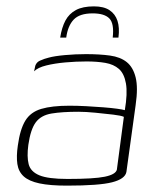

<svg xmlns="http://www.w3.org/2000/svg" viewBox="-20 -575 499 603"><path d="M190 8Q137 8 104 1Q71 -6 54.5 -21Q38 -36 34.5 -60Q31 -84 36 -118Q43 -169 59.5 -196Q76 -223 109.5 -233Q143 -243 198 -243Q223 -243 251 -241.5Q279 -240 304.5 -238Q330 -236 348 -233.5Q366 -231 372 -229Q381 -282 375.5 -313Q370 -344 353.5 -358.5Q337 -373 311 -377.5Q285 -382 252 -382Q219 -382 185.5 -379Q152 -376 125.5 -369.5Q99 -363 87 -351L89 -360Q91 -378 105.5 -384.5Q120 -391 133 -394Q151 -399 184 -402Q217 -405 250 -405Q293 -405 325.5 -400.5Q358 -396 378 -380Q398 -364 406 -332Q414 -300 406 -245L377 -35Q373 -13 332 -2.5Q291 8 190 8ZM192 -13Q275 -13 309 -20Q343 -27 347 -42L369 -208Q361 -212 335.5 -215Q310 -218 279.5 -221Q249 -224 226 -224Q175 -224 142 -218.5Q109 -213 92.5 -191Q76 -169 69 -120Q64 -83 70 -59.5Q76 -36 103.5 -24.5Q131 -13 192 -13ZM275 -555Q306 -555 324 -543Q342 -531 349 -509.5Q356 -488 352 -457H334Q339 -501 323.5 -517Q308 -533 271 -533Q230 -533 211.5 -513.5Q193 -494 188 -457H169Q174 -489 185.5 -510.5Q197 -532 218.5 -543.5Q240 -555 275 -555Z"/></svg>

Font: Genos ExtraLight
Style: Italic
Weight: 250
Italic angle: -8°
Designer: Robert E. Leuschke
Foundry: Robert E. Leuschke
Version: Version 1.010